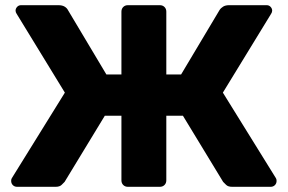

<svg xmlns="http://www.w3.org/2000/svg" viewBox="-20 -720 1109 740"><path d="M46 0Q36 0 29.5 -6.5Q23 -13 23 -23Q23 -30 26 -34L230 -363L44 -667Q40 -673 40 -679Q40 -687 46 -693.5Q52 -700 61 -700H205Q220 -700 229 -694.5Q238 -689 242 -681L390 -433H448V-675Q448 -686 455 -693Q462 -700 473 -700H596Q607 -700 614 -693Q621 -686 621 -675V-433H678L826 -681Q831 -689 840 -694.5Q849 -700 863 -700H1008Q1017 -700 1023 -693.5Q1029 -687 1029 -679Q1029 -673 1025 -667L839 -363L1043 -34Q1046 -30 1046 -23Q1046 -13 1039.5 -6.5Q1033 0 1023 0H875Q859 0 851.5 -7.5Q844 -15 840 -19L685 -274H621V-25Q621 -14 614 -7Q607 0 596 0H473Q462 0 455 -7Q448 -14 448 -25V-274H384L229 -19Q225 -15 217.5 -7.5Q210 0 194 0Z"/></svg>

Font: Rubik Light
Style: Bold
Weight: 700
Version: Version 2.104